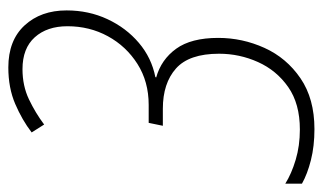

<svg xmlns="http://www.w3.org/2000/svg" viewBox="-186 -587 775 461"><g transform="rotate(-90 201.5 -356.5)"><path d="M122 11Q81 11 47.5 2.5Q14 -6 -9 -19V-59Q15 -44 48.5 -34Q82 -24 121 -24Q183 -24 223 -52Q263 -80 283 -124.5Q303 -169 303 -218Q303 -290 267.5 -321.5Q232 -353 171 -353H130L137 -387H180Q236 -387 278.5 -414Q321 -441 345 -485Q369 -529 369 -582Q369 -631 342.5 -660.5Q316 -690 266 -690Q226 -690 193.5 -674.5Q161 -659 133 -638L114 -668Q144 -691 182.5 -707.5Q221 -724 270 -724Q335 -724 371 -685Q407 -646 407 -584Q407 -531 386 -486Q365 -441 329 -410.5Q293 -380 247 -371L246 -369Q289 -357 315 -321Q341 -285 341 -220Q341 -162 317 -109Q293 -56 244 -22.5Q195 11 122 11Z"/></g></svg>

Font: Noto Sans Condensed ExtraLight
Style: Italic
Weight: 200
Width: 3
Italic angle: -12°
Designer: Monotype Design Team
Foundry: Monotype Imaging Inc.
Version: Version 2.013; ttfautohint (v1.8.4.7-5d5b)